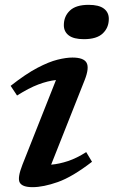

<svg xmlns="http://www.w3.org/2000/svg" viewBox="-20 -763 470 794"><path d="M244 -659Q244 -695.5 269 -719.2Q294 -743 346.5 -743Q389 -743 409.5 -727.5Q430 -712 430 -685Q430 -648.5 405 -624.8Q380 -601 327 -601Q285 -601 264.5 -616.5Q244 -632 244 -659ZM73 -82.5 211.5 -432Q178 -428.5 138.8 -413.8Q99.5 -399 50.5 -368L24 -408Q87 -457.5 134.8 -482.5Q182.5 -507.5 218 -516.2Q253.5 -525 279.5 -525Q326 -525 338 -503.5Q350 -482 330 -431.5L191.5 -82Q225.5 -85 261.5 -97Q297.5 -109 336.5 -134L360.5 -94Q279.5 -31.5 219.2 -10.2Q159 11 114.5 11Q72.5 11 61.8 -7.8Q51 -26.5 73 -82.5Z"/></svg>

Font: Newsreader 6pt Medium
Style: Italic
Weight: 500
Italic angle: -17°
Designer: Hugues Gentile
Foundry: Production Type
Version: Version 1.003; ttfautohint (v1.8.3)